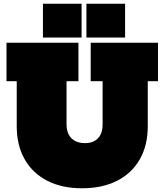

<svg xmlns="http://www.w3.org/2000/svg" viewBox="-20 -1002 885 1033"><path d="M468 -772H830V-565H775V-323Q775 -220 732.2 -145Q689.5 -70 610 -29.5Q530.5 11 421 11Q313 11 234.2 -29.5Q155.5 -70 112.8 -145Q70 -220 70 -323V-565H15V-772H402V-565H338V-333Q338 -300.5 349.8 -278Q361.5 -255.5 383.8 -243.8Q406 -232 437 -232Q467.5 -232 488.8 -243.8Q510 -255.5 521 -278Q532 -300.5 532 -333V-565H468ZM211 -982H419V-800H211ZM445 -982H653V-800H445Z"/></svg>

Font: Hepta Slab Black
Style: Regular
Weight: 900
Designer: Michael LaGattuta
Foundry: Michael LaGattuta
Version: Version 1.102